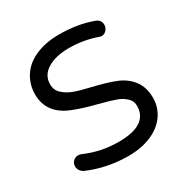

<svg xmlns="http://www.w3.org/2000/svg" viewBox="-163 -823 927 964"><g transform="rotate(-30 301.0 -340.5)"><path d="M77.1 -36.1Q65.4 -41 57.1 -52.7Q48.8 -64.5 48.8 -77.1Q48.8 -94.7 60.5 -106.9Q72.3 -119.1 89.8 -119.1Q100.6 -119.1 108.4 -115.2Q199.2 -75.2 300.8 -75.2Q470.7 -75.2 470.7 -186.5Q470.7 -215.8 449.2 -234.4Q429.7 -252.9 400.4 -263.7Q371.1 -274.4 303.7 -292Q226.6 -311.5 175.8 -332Q116.2 -354.5 85.9 -395Q55.7 -435.5 55.7 -491.2Q55.7 -546.9 85 -593.8Q115.2 -641.6 174.3 -667Q233.4 -692.4 309.6 -692.4Q417 -692.4 503.9 -660.2Q532.2 -649.4 532.2 -620.1Q532.2 -604.5 520.5 -591.3Q508.8 -578.1 492.2 -578.1Q485.4 -578.1 476.6 -582Q400.4 -608.4 319.3 -608.4Q241.2 -608.4 193.8 -579.1Q146.5 -549.8 146.5 -498Q146.5 -462.9 169.9 -442.4Q191.4 -421.9 223.6 -409.2Q255.9 -396.5 320.3 -381.8Q402.3 -362.3 445.3 -344.7Q497.1 -325.2 528.8 -284.2Q560.5 -243.2 560.5 -180.7Q560.5 -127 529.3 -82Q497.1 -37.1 439.9 -13.2Q382.8 10.7 309.6 10.7Q185.5 10.7 77.1 -36.1Z"/></g></svg>

Font: YuPearl-Regular
Style: Regular
Weight: 400
Designer: Max Yao
Foundry: Max-Everyday
Version: Version 1.011; ttfautohint (v1.8.3)